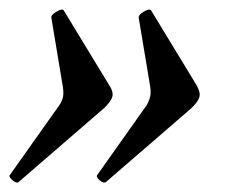

<svg xmlns="http://www.w3.org/2000/svg" viewBox="-24 -408 470 400"><path d="M15 -29Q11 -25 2 -32.5Q-7 -40 -3 -44L99 -188Q106 -198 107.5 -207.5Q109 -217 106 -233L83 -371Q82 -377 94 -384Q106 -391 109 -386L202 -233Q213 -217 210 -206.5Q207 -196 192 -182ZM197 -29Q192 -25 183.5 -32.5Q175 -40 179 -44L281 -188Q287 -198 289 -207.5Q291 -217 288 -233L265 -371Q264 -377 276 -384Q288 -391 291 -386L384 -233Q394 -217 391.5 -206.5Q389 -196 374 -182Z"/></svg>

Font: Junicode SmExp
Style: Bold Italic
Weight: 700
Width: 6
Italic angle: -11°
Designer: Peter S. Baker
Version: Version 2.205; ttfautohint (v1.8.4)